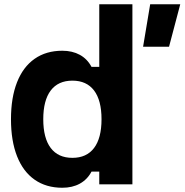

<svg xmlns="http://www.w3.org/2000/svg" viewBox="-20 -868 869 904"><path d="M31.7 -306.6Q31.7 -408.2 60.2 -480.7Q88.7 -553.1 143 -591.1Q197.2 -629.1 273.3 -629.1Q320.7 -629.1 355.9 -609.8Q391.1 -590.5 410.9 -553.1H447.4V-848H603.4V0H447.4V-60H410.9Q391.1 -22.7 355.9 -3.3Q320.7 16 273.3 16Q197.2 16 143 -22Q88.7 -60 60.2 -132.5Q31.7 -205 31.7 -306.6ZM320.9 -488.3Q254 -488.3 218.8 -441.9Q183.7 -395.4 183.7 -306.6Q183.7 -217.7 218.8 -171.3Q254 -124.8 320.9 -124.8Q387.7 -124.8 422.9 -171.3Q458 -217.7 458 -306.6Q458 -395.4 422.9 -441.9Q387.7 -488.3 320.9 -488.3ZM687.1 -848H828.7L775.9 -648H653.7Z"/></svg>

Font: Martian Mono Custom sWd Rg
Style: Regular
Weight: 400
Width: 6
Monospace: yes
Designer: Alex Havermale
Foundry: Evil Martians
Version: Version 1.000